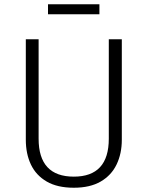

<svg xmlns="http://www.w3.org/2000/svg" viewBox="-20 -869 692 900"><path d="M326 11Q249 11 199 -18Q149 -47 125 -97.5Q101 -148 101 -214V-685H161V-219Q161 -41 326 -41Q490 -41 490 -219V-685H551V-214Q551 -149 526.5 -98Q502 -47 452 -18Q402 11 326 11ZM446 -802H205V-849H446Z"/></svg>

Font: Trujillo Light
Style: Regular
Weight: 300
Designer: Fira Sans original fonts by bBox Type GmbH, Carrois Corporate GbR, & Edenspiekermann AG / Changes by Cristiano Sobral
Foundry: Fira Sans original fonts by bBox Type GmbH, Carrois Corporate GbR, & Edenspiekermann AG / Changes by Cristiano Sobral
Version: Version 4.301;July 28, 2020;FontCreator 13.0.0.2655 64-bit